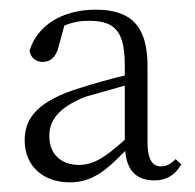

<svg xmlns="http://www.w3.org/2000/svg" viewBox="-20 -826 404 397"><path d="M124 -449C170 -449 198 -472 239 -514C242 -475 261 -453 299 -453C321 -453 340 -461 355 -486L343 -497C332 -486 324 -482 313 -482C295 -482 285 -496 285 -533V-690C285 -773 250 -806 178 -806C108 -806 57 -773 41 -721C44 -706 54 -698 69 -698C84 -698 96 -708 101 -729L113 -773C132 -781 148 -783 164 -783C216 -783 238 -763 238 -692V-670C209 -663 177 -654 145 -644C61 -618 31 -584 31 -536C31 -481 71 -449 124 -449ZM238 -537C197 -500 173 -485 143 -485C111 -485 82 -503 82 -545C82 -577 101 -604 157 -626L238 -649Z"/></svg>

Font: Noto Serif TC ExtraLight
Style: Regular
Weight: 200
Designer: Ryoko NISHIZUKA 西塚涼子 (kana & ideographs); Frank Grießhammer (Latin, Greek & Cyrillic); Wenlong ZHANG 张文龙 (bopomofo); San
Foundry: Adobe
Version: Version 2.001;hotconv 1.1.0;makeotfexe 2.6.0